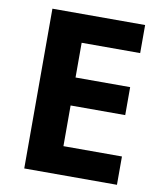

<svg xmlns="http://www.w3.org/2000/svg" viewBox="-81 -780 714 845"><g transform="rotate(10 276.0 -357.0)"><path d="M499.1 0H84.8V-714H499.1V-588.6H237.6V-433.4H481.7V-308.4H237.6V-126.6H499.1Z"/></g></svg>

Font: Noto Sans Khmer
Style: Regular
Weight: 400
Designer: Danh Hong and the Monotype Design Team
Foundry: Monotype Imaging Inc.
Version: Version 2.003